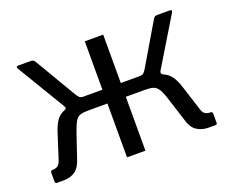

<svg xmlns="http://www.w3.org/2000/svg" viewBox="-92 -677 988 824"><g transform="rotate(-20 402.0 -265.0)"><path d="M40 0Q36 0 34 -2Q32 -4 32 -8V-50Q32 -59 42 -59Q58 -59 67 -66.5Q76 -74 82 -95L117 -204Q127 -235 140.5 -254Q154 -273 176 -281.5Q198 -290 232 -291L256 -309H360V-530H444V-309H548L572 -291Q606 -290 627.5 -281.5Q649 -273 663 -254Q677 -235 687 -204L722 -95Q727 -74 736.5 -66.5Q746 -59 762 -59Q772 -59 772 -50V-8Q772 -4 770 -2Q768 0 763 0H735Q701 0 678 -16Q655 -32 644 -75L612 -175Q602 -207 592.5 -222Q583 -237 569.5 -241.5Q556 -246 534 -246H444V0H360V-246H272Q249 -246 235.5 -241.5Q222 -237 213 -222Q204 -207 193 -175L159 -75Q147 -33 125.5 -16.5Q104 0 69 0ZM273 -276 177 -282Q185 -285 185 -289.5Q185 -294 181 -300L50 -518Q44 -530 55 -530H114Q121 -530 125 -527Q129 -524 132 -519L243 -331Q250 -319 256 -314Q262 -309 273 -309ZM527 -276V-309Q542 -309 548 -314Q554 -319 561 -331L672 -519Q675 -524 679 -527Q683 -530 690 -530H749Q760 -530 754 -518L622 -300Q615 -288 627 -282Z"/></g></svg>

Font: Libre Franklin
Style: Regular
Weight: 400
Designer: Pablo Impallari, Rodrigo Fuenzalida, Nhung Nguyen
Foundry: Impallari Type
Version: Version 3.000